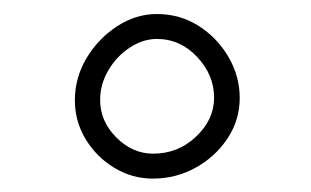

<svg xmlns="http://www.w3.org/2000/svg" viewBox="-20 -825 450 278"><path d="M327.1 -683.1Q327.1 -651.4 309.6 -624.8Q292 -598.1 263.4 -582.3Q234.9 -566.4 201.2 -566.4Q171.4 -566.4 145.5 -582Q119.6 -597.7 104 -623.5Q88.4 -649.4 88.4 -679.7Q88.4 -712.4 105.2 -740.7Q122.1 -769 149.4 -786.9Q176.8 -804.7 207 -804.7Q240.7 -804.7 267.8 -787.4Q294.9 -770 311 -742.2Q327.1 -714.4 327.1 -683.1ZM290 -683.6Q290 -716.3 265.6 -742.4Q241.2 -768.6 207 -768.6Q187 -768.6 168 -756.1Q148.9 -743.7 137 -723.4Q125 -703.1 125 -680.2Q125 -649.4 148.4 -626Q171.9 -602.5 201.7 -602.5Q237.8 -602.5 263.9 -627.2Q290 -651.9 290 -683.6Z"/></svg>

Font: Mikhak Light
Style: Regular
Weight: 300
Designer: Amin Abedi
Version: Version 3.3